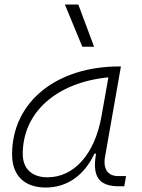

<svg xmlns="http://www.w3.org/2000/svg" viewBox="-20 -815 626 845"><path d="M181.6 10.3C274.9 10.3 351.1 -43 395.5 -138.7H402.8C385.3 -39.6 413.6 4.9 503.9 4.9H526.9L534.7 -40H500.5C454.1 -40 432.6 -71.8 442.4 -126L512.2 -522.5H503.4C233.4 -522.5 33.2 -370.1 33.2 -135.3C33.2 -43 86.9 10.3 181.6 10.3ZM189 -34.7C120.6 -34.7 80.1 -72.3 80.1 -137.7C80.1 -319.3 227.1 -452.1 457 -474.6L427.2 -306.2C397 -132.8 303.7 -34.7 189 -34.7ZM342.3 -609.4H394L324.7 -794.9H265.6Z"/></svg>

Font: Cascadia Code PL ExtraLight
Style: Italic
Weight: 200
Italic angle: -10°
Monospace: yes
Designer: Aaron Bell
Foundry: Saja Typeworks
Version: Version 2404.023